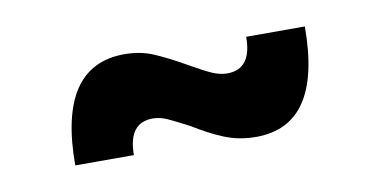

<svg xmlns="http://www.w3.org/2000/svg" viewBox="-33 -466 567 287"><g transform="rotate(-10 250.5 -323.0)"><path d="M338 -245Q312 -245 290 -254Q268 -263 244 -278Q223 -289 212 -294Q201 -299 190 -299Q153 -299 153 -250H64Q64 -401 165 -401Q189 -401 209 -392.5Q229 -384 257 -368Q278 -356 289.5 -351Q301 -346 312 -346Q349 -346 349 -395H438Q438 -245 338 -245Z"/></g></svg>

Font: Montserrat Medium
Style: Regular
Weight: 500
Designer: Julieta Ulanovsky
Foundry: Julieta Ulanovsky
Version: Version 6.001